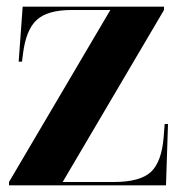

<svg xmlns="http://www.w3.org/2000/svg" viewBox="-20 -556 542 576"><path d="M7 0V-10L311 -526H195Q123 -526 90.5 -496.5Q58 -467 49 -395L46 -371H36L48 -536H472V-526L168 -10H321Q400 -10 432.5 -40Q465 -70 471 -145L474 -184H484L478 0Z"/></svg>

Font: Noto Serif Display SemiCondensed ExtraBold
Style: Regular
Weight: 800
Width: 4
Designer: Monotype Design Team
Foundry: Monotype Imaging Inc.
Version: Version 2.009